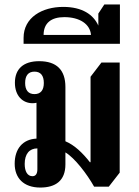

<svg xmlns="http://www.w3.org/2000/svg" viewBox="-20 -833 623 863"><path d="M161 10C230 10 274 -21 274 -94V-148C316 -123 371 -51 403 6H469L518 -57V-552H436L387 -488V-104H384C352 -145 315 -181 274 -198V-442C274 -518 235 -558 156 -558C84 -558 47 -522 47 -461C47 -402 82 -369 127 -369C133 -369 139 -370 144 -371V-210C82 -207 46 -164 46 -97C46 -33 86 10 161 10ZM135 -410C107 -410 93 -428 93 -460C93 -493 107 -511 135 -511C163 -511 177 -493 177 -460C177 -428 163 -410 135 -410ZM126 -41C103 -41 91 -63 91 -96C91 -141 112 -166 148 -166V-72C148 -53 141 -41 126 -41Z M86 -636H519V-813H449L422 -772V-718C400 -767 350 -802 264 -802C170 -802 86 -755 86 -663ZM176 -676C176 -730 211 -756 269 -756C338 -756 385 -725 389 -676Z"/></svg>

Font: Noto Serif Thai Condensed
Style: Bold
Weight: 700
Width: 3
Designer: Monotype Design Team
Foundry: Monotype Imaging Inc.
Version: Version 2.002